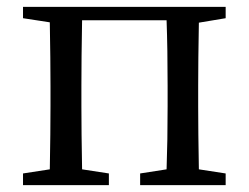

<svg xmlns="http://www.w3.org/2000/svg" viewBox="-20 -539 725 559"><path d="M47 0V-34L125 -46Q127 -156 127 -230V-289Q127 -362 125 -474L47 -486V-519H637V-486L559 -473Q557 -363 557 -289V-230Q557 -156 559 -46L637 -34V0H388V-34L465 -46Q468 -129 468 -230V-289Q468 -396 465 -480H219Q217 -368 217 -289V-230Q217 -156 219 -46L297 -34V0Z"/></svg>

Font: GenRyuMin TW M
Style: Regular
Weight: 500
Version: Version 1.501;PS 1;hotconv 16.6.51;makeotf.lib2.5.65220